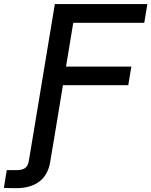

<svg xmlns="http://www.w3.org/2000/svg" viewBox="-131 -748 767 973"><path d="M-111.3 204.1 -96.7 113.8Q-88.4 114.3 -73.2 114.3Q-58.1 114.3 -48.8 114.3Q-17.1 114.3 -2.9 103Q11.2 91.8 15.1 66.9L36.6 -61.5H145.5L123.5 72.3Q112.8 137.7 68.8 171.6Q24.9 205.6 -49.8 205.6Q-68.8 205.6 -84.7 205.1Q-100.6 204.6 -111.3 204.1ZM26.4 0 147 -727.5H615.7L600.1 -632.3H240.2L203.6 -410.6H534.7L519 -316.4H188L135.7 0Z"/></svg>

Font: Inter 28pt Medium
Style: Italic
Weight: 500
Italic angle: -9.3988°
Designer: Rasmus Andersson
Foundry: rsms
Version: Version 4.001;git-66647c0bb